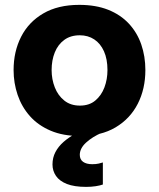

<svg xmlns="http://www.w3.org/2000/svg" viewBox="-20 -532 638 770"><path d="M301 13.5Q233 13.5 182.8 -8Q132.5 -29.5 99.8 -66.5Q67 -103.5 50.8 -151.2Q34.5 -199 34.5 -251Q34.5 -325.5 64.8 -384.8Q95 -444 153.8 -478.2Q212.5 -512.5 298 -512.5Q364 -512.5 413.8 -492.8Q463.5 -473 496.8 -437.2Q530 -401.5 546.5 -353.8Q563 -306 563 -251Q563 -175.5 532.5 -115.8Q502 -56 443.5 -21.2Q385 13.5 301 13.5ZM300.5 -108.5Q338 -108.5 362.2 -128.8Q386.5 -149 398.8 -181.5Q411 -214 411 -251Q411 -295 397 -326.2Q383 -357.5 358 -374Q333 -390.5 300 -390.5Q263 -390.5 237.8 -372Q212.5 -353.5 199.8 -322Q187 -290.5 187 -251Q187 -214 199.8 -181.5Q212.5 -149 237.8 -128.8Q263 -108.5 300.5 -108.5ZM325.5 217.5Q278 217.5 248.2 205.8Q218.5 194 204.5 173.5Q190.5 153 190.5 127.5Q190.5 100.5 202.2 78Q214 55.5 234.8 37.2Q255.5 19 281.5 5V-24L358.5 -32.5L389 0Q350 17 325 40Q300 63 300 89Q300 107.5 313.2 117Q326.5 126.5 350 126.5Q365 126.5 375.8 124Q386.5 121.5 392.5 119.5V208Q381.5 212 363.5 214.8Q345.5 217.5 325.5 217.5Z"/></svg>

Font: Commissioner Thin
Style: Bold
Weight: 700
Version: Version 1.001;gftools[0.9.23]